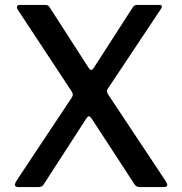

<svg xmlns="http://www.w3.org/2000/svg" viewBox="-20 -762 741 782"><path d="M653 -27Q664 -11 660.5 -5.5Q657 0 645 0H550Q535 0 528 -11L354 -278Q347 -288 342.5 -288.5Q338 -289 330 -277L158 -11Q155 -5 149 -2.5Q143 0 135 0H56Q45 0 41.5 -5.5Q38 -11 48 -27L272 -364Q277 -372 276.5 -377.5Q276 -383 271 -391L52 -723Q48 -729 49.5 -735.5Q51 -742 60 -742H161Q171 -742 175.5 -739.5Q180 -737 183 -731L342 -484Q347 -477 351.5 -477Q356 -477 361 -484L520 -731Q524 -737 528 -739.5Q532 -742 541 -742H629Q638 -742 639 -736.5Q640 -731 635 -725L420 -402Q415 -395 415.5 -390Q416 -385 420 -378L653 -27Z"/></svg>

Font: Libre Franklin Thin Medium
Style: Regular
Weight: 500
Version: Version 3.000